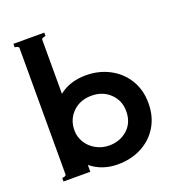

<svg xmlns="http://www.w3.org/2000/svg" viewBox="-137 -860 901 983"><g transform="rotate(-20 313.5 -368.5)"><path d="M592 -229Q592 -156 559 -101.5Q526 -47 468.5 -17Q411 13 338 13Q254 13 192 -37V0H46V-19Q53 -19 60.5 -22Q68 -25 68 -30V-720Q68 -725 60.5 -728Q53 -731 46 -731V-750H214V-731Q207 -731 199.5 -728Q192 -725 192 -720V-425Q252 -472 338 -472Q409 -472 467 -441.5Q525 -411 558.5 -356Q592 -301 592 -229ZM471 -229Q471 -287 431 -325.5Q391 -364 330 -364Q268 -364 228 -325Q188 -286 188 -226Q188 -191 206.5 -160.5Q225 -130 258 -111.5Q291 -93 330 -93Q390 -93 430.5 -130Q471 -167 471 -229Z"/></g></svg>

Font: Aoboshi One
Style: Regular
Weight: 400
Designer: IKIMOJI
Foundry: Natsumi Matsuba
Version: Version 1.000; ttfautohint (v1.8.3)